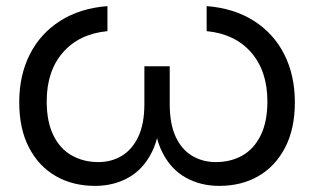

<svg xmlns="http://www.w3.org/2000/svg" viewBox="-20 -596 1029 629"><path d="M453 -379H536V-256Q536 -190 555.5 -148Q575 -106 609.5 -85.5Q644 -65 687 -65Q736 -65 774 -86.5Q812 -108 834 -152.5Q856 -197 856 -264Q856 -363 803 -424Q750 -485 657 -494V-576Q747 -569 812 -527.5Q877 -486 911.5 -417.5Q946 -349 946 -261Q946 -174 914 -112.5Q882 -51 826.5 -19Q771 13 698 13Q637 13 588 -14.5Q539 -42 511 -98.5Q483 -155 484 -240H505Q506 -155 478 -98.5Q450 -42 401.5 -14.5Q353 13 291 13Q219 13 163 -19Q107 -51 75 -112.5Q43 -174 43 -261Q43 -349 77.5 -417.5Q112 -486 177 -527.5Q242 -569 332 -576V-494Q239 -485 186 -424Q133 -363 133 -264Q133 -197 155 -152.5Q177 -108 215.5 -86.5Q254 -65 302 -65Q345 -65 379 -85.5Q413 -106 433 -148Q453 -190 453 -256Z"/></svg>

Font: Unbounded Light
Style: Regular
Weight: 300
Designer: Luke Prowse, Jean-Baptiste Morizot, Fátima Lázaro, Florian Runge
Foundry: NaN
Version: Version 1.700